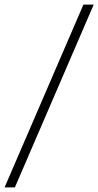

<svg xmlns="http://www.w3.org/2000/svg" viewBox="-40 -770 430 840"><path d="M325 -750H370L25 50H-20Z"/></svg>

Font: Yeseva One
Style: Regular
Weight: 400
Designer: Jovanny Lemonad
Foundry: Jovanny Lemonad
Version: Version 2.000